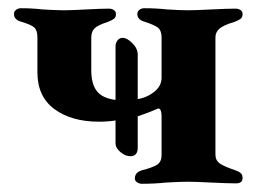

<svg xmlns="http://www.w3.org/2000/svg" viewBox="-20 -444 631 467"><path d="M570 -11Q570 2 554 2Q535 2 493 0Q453 -2 437 -2Q420 -2 384 0Q356 3 325 3Q319 3 313.5 -0.5Q308 -4 308 -10Q308 -25 326 -30Q353 -37 363 -44Q373 -51 373 -67V-160Q373 -172 370 -177Q367 -182 362 -179Q344 -171 315 -161V-85Q315 -64 297 -64Q285 -64 273 -74Q261 -84 261 -96V-151Q242 -148 221 -148Q154 -148 112.5 -178.5Q71 -209 71 -268V-353Q71 -370 63.5 -377Q56 -384 32 -391Q14 -396 14 -410Q14 -416 19 -420Q24 -424 31 -424Q58 -424 84 -421Q118 -419 135 -419Q153 -419 189 -421Q227 -423 245 -423Q252 -423 257 -419.5Q262 -416 262 -410Q262 -402 257.5 -398.5Q253 -395 243 -391Q218 -383 210 -375Q202 -367 202 -353V-273Q202 -240 215.5 -222.5Q229 -205 261 -201V-331Q261 -340 266 -346Q271 -352 278 -352Q289 -352 302 -339Q315 -326 315 -311V-203Q340 -207 359 -224Q373 -237 373 -255V-353Q373 -369 365 -376Q357 -383 332 -391Q314 -396 314 -410Q314 -416 319 -420Q324 -424 331 -424Q360 -424 387 -421Q421 -419 438 -419Q455 -419 493 -421Q533 -423 553 -423Q560 -423 565 -419.5Q570 -416 570 -410Q570 -402 565.5 -398.5Q561 -395 551 -391Q524 -383 514 -374.5Q504 -366 504 -353V-68Q504 -54 514.5 -46.5Q525 -39 552 -30Q561 -27 565.5 -23Q570 -19 570 -11Z"/></svg>

Font: EB Garamond
Style: Bold
Weight: 700
Designer: Georg Duffner and Octavio Pardo
Foundry: Georg Duffner
Version: Version 1.000; ttfautohint (v1.6)